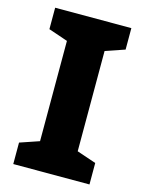

<svg xmlns="http://www.w3.org/2000/svg" viewBox="-110 -781 639 847"><g transform="rotate(15 209.5 -357.0)"><path d="M383 0H35V-98L123 -128V-586L35 -616V-714H383V-616L295 -586V-128L383 -98Z"/></g></svg>

Font: Noto Sans Syriac ExtraBold
Style: Regular
Weight: 800
Designer: Patrick Giasson and the Monotype Design Team
Foundry: Monotype Imaging Inc.
Version: Version 3.000; ttfautohint (v1.8.4.7-5d5b)